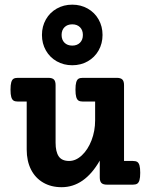

<svg xmlns="http://www.w3.org/2000/svg" viewBox="-20 -780 640 811"><path d="M503.9 -420.4V-100.1H541.5Q553.2 -100.1 559.6 -96.2Q565.9 -92.3 569.1 -81.5Q572.3 -70.8 572.3 -50.3Q572.3 -29.8 569.1 -19Q565.9 -8.3 559.6 -4.2Q553.2 0 541.5 0H432.1Q415.5 0 408.4 -7.1Q401.4 -14.2 401.4 -30.8V-101.6Q336.9 10.7 240.2 10.7Q195.8 10.7 162.4 -8.8Q128.9 -28.3 110.8 -64.2Q92.8 -100.1 92.8 -148.4V-351.1H55.2Q43.5 -351.1 37.1 -355.2Q30.8 -359.4 27.6 -370.1Q24.4 -380.9 24.4 -401.4Q24.4 -421.9 27.6 -432.6Q30.8 -443.4 37.1 -447.3Q43.5 -451.2 55.2 -451.2H184.1Q200.7 -451.2 207.8 -444.1Q214.8 -437 214.8 -420.4V-177.2Q214.8 -139.2 228 -119.6Q241.2 -100.1 272 -100.1Q300.3 -100.1 325.7 -123.8Q351.1 -147.5 366.5 -187Q381.8 -226.6 381.8 -271.5V-351.1H329.6Q317.9 -351.1 311.5 -355.2Q305.2 -359.4 302 -370.1Q298.8 -380.9 298.8 -401.4Q298.8 -421.9 302 -432.6Q305.2 -443.4 311.5 -447.3Q317.9 -451.2 329.6 -451.2H473.1Q489.7 -451.2 496.8 -444.1Q503.9 -437 503.9 -420.4ZM413.1 -632.3Q413.1 -596.2 396.5 -566.9Q379.9 -537.6 350.6 -521Q321.3 -504.4 285.2 -504.4Q249 -504.4 219.7 -521Q190.4 -537.6 173.8 -566.9Q157.2 -596.2 157.2 -632.3Q157.2 -668.5 173.8 -697.8Q190.4 -727.1 219.7 -743.7Q249 -760.3 285.2 -760.3Q321.3 -760.3 350.6 -743.7Q379.9 -727.1 396.5 -697.8Q413.1 -668.5 413.1 -632.3ZM240.2 -632.3Q240.2 -611.8 252.4 -599.6Q264.6 -587.4 285.2 -587.4Q305.7 -587.4 317.9 -599.6Q330.1 -611.8 330.1 -632.3Q330.1 -652.8 317.9 -665Q305.7 -677.2 285.2 -677.2Q264.6 -677.2 252.4 -665Q240.2 -652.8 240.2 -632.3Z"/></svg>

Font: Courier Prime
Style: Bold
Weight: 700
Designer: Alan Dague-Greene, Quote-Unquote Apps
Foundry: Quote-Unquote Apps
Version: Version 3.018